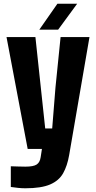

<svg xmlns="http://www.w3.org/2000/svg" viewBox="-20 -799 514 1030"><path d="M116 211Q98 211 77.8 209Q57.5 207 38 204V93Q52.5 93.5 76.8 94.2Q101 95 116 95Q159.5 95 176.8 83.5Q194 72 198 45L205 0H128.5L15 -600H170L199 -329L222.5 -110H260L277.5 -329L305 -600H460L351 33Q341 90.5 318.8 130.2Q296.5 170 249 190.5Q201.5 211 116 211ZM191 -640 288 -779H394L292 -640Z"/></svg>

Font: Big Shoulders Text Thin Black
Style: Regular
Weight: 900
Version: Version 2.002